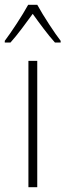

<svg xmlns="http://www.w3.org/2000/svg" viewBox="-43 -784 274 804"><path d="M113 -764H75C51 -720 5 -650 -23 -613V-606H1C30 -638 67 -689 94 -726C122 -687 157 -639 187 -606H211V-613C188 -642 138 -718 113 -764ZM113 0V-529H76V0Z"/></svg>

Font: Noto Sans Thai Looped Condensed ExtraLight
Style: Regular
Weight: 200
Width: 3
Designer: Sasikarn Vongin, Ben Mitchell
Foundry: The Fontpad Ltd
Version: Version 1.001